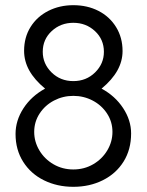

<svg xmlns="http://www.w3.org/2000/svg" viewBox="-20 -711 566 741"><path d="M40 -194Q40 -246 70.5 -293Q101 -340 154 -369Q113 -403 93 -439Q73 -475 73 -515Q73 -567 98 -607Q123 -647 166.5 -669Q210 -691 263 -691Q317 -691 360 -669Q403 -647 428 -606.5Q453 -566 453 -514Q453 -475 433 -439Q413 -403 372 -369Q424 -341 455 -294Q486 -247 486 -196Q486 -134 457 -87.5Q428 -41 377 -15.5Q326 10 263 10Q201 10 150 -15Q99 -40 69.5 -86.5Q40 -133 40 -194ZM414 -202Q414 -241 393 -273Q372 -305 337.5 -323Q303 -341 263 -341Q223 -341 188.5 -323Q154 -305 133 -273Q112 -241 112 -202Q112 -164 132 -130.5Q152 -97 186.5 -77Q221 -57 263 -57Q305 -57 339.5 -77Q374 -97 394 -130.5Q414 -164 414 -202ZM381 -511Q381 -559 346.5 -591Q312 -623 263 -623Q214 -623 179.5 -591Q145 -559 145 -511Q145 -465 179 -431.5Q213 -398 263 -398Q313 -398 347 -431.5Q381 -465 381 -511Z"/></svg>

Font: Teachers[wght]
Style: Regular
Weight: 400
Designer: Alfredo Marco Pradil & Chank Diesel
Version: Version 1.000;Glyphs 3.1.2 (3151)